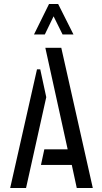

<svg xmlns="http://www.w3.org/2000/svg" viewBox="-20 -938 509 958"><path d="M149.6 -766 224.6 -918H270.2L346.6 -766H292.2L247.4 -856.6L203.6 -766ZM363 0 338.2 -115H184.4L201.2 -193H317.6L206.2 -699.4H285.8L443 0ZM30.8 0 164.6 -592.2H180.8L210.8 -453.2L110 0Z"/></svg>

Font: Stick No Bills ExtraLight
Style: Regular
Weight: 200
Designer: Kosala Senevirathne, Siva Puranthara, Lasantha Premarathna, Tharique Azeez
Foundry: mooniak
Version: Version 2.000